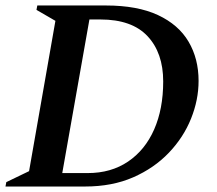

<svg xmlns="http://www.w3.org/2000/svg" viewBox="-27 -680 790 700"><path d="M-7 0 -4 -16 79 -56 175 -604 106 -644 109 -660H359Q474 -660 549 -625Q624 -590 660.5 -528Q697 -466 697 -385Q697 -316 669.5 -247.5Q642 -179 588.5 -123Q535 -67 458.5 -33.5Q382 0 283 0ZM339 -609H299L200 -49H293Q378 -49 440 -91Q502 -133 535 -208Q568 -283 568 -383Q568 -487 511 -548Q454 -609 339 -609Z"/></svg>

Font: Spectral SC SemiBold
Style: Italic
Weight: 600
Italic angle: -10°
Designer: Jean-Baptiste Levee
Foundry: Production Type
Version: Version 2.001